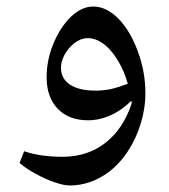

<svg xmlns="http://www.w3.org/2000/svg" viewBox="-20 -369 518 589"><path d="M194 200Q176 200 147 190Q118 180 89 164Q60 148 40 131L54 95Q81 104 110.5 108Q140 112 172 112Q248 112 303 69.5Q358 27 384 -52L383 -60Q354 -31 319.5 -15.5Q285 0 250 0Q191 0 157 -35.5Q123 -71 123 -132Q123 -185 144 -235.5Q165 -286 198 -318Q231 -349 266 -349Q306 -349 342.5 -312.5Q379 -276 403 -211Q415 -178 420.5 -146.5Q426 -115 426 -84Q426 -36 411.5 11Q397 58 371 97Q345 136 309 162Q255 200 194 200ZM273 -91Q297 -91 318.5 -95.5Q340 -100 372 -112Q361 -152 340 -186Q319 -220 294 -237Q272 -252 250 -252Q228 -252 208.5 -237Q189 -222 177 -199Q167 -179 167 -162Q167 -128 194.5 -109.5Q222 -91 273 -91Z"/></svg>

Font: Noto Naskh Arabic Medium
Style: Regular
Weight: 500
Designer: Monotype Design Team, David Williams, Mohamad Dakak and Nizar Qandah
Foundry: Monotype Imaging Inc.
Version: Version 2.016